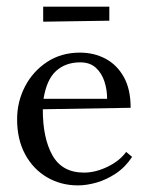

<svg xmlns="http://www.w3.org/2000/svg" viewBox="-20 -546 447 578"><path d="M214.9 12.1Q163.2 12.1 121.6 -12.3Q79.9 -36.7 55.7 -81.4Q31.5 -126.1 31.5 -187Q31.5 -239.8 55.2 -285.5Q78.8 -331.1 121.6 -359.4Q164.3 -387.6 220.8 -387.6Q262.6 -387.6 297.2 -369.5Q331.9 -351.3 352.6 -314.4Q373.3 -277.6 373.3 -221.5L108.9 -217.1Q108.5 -130.9 137.7 -78.7Q166.9 -26.4 232.9 -26.4Q267.7 -26.4 304.2 -44.2Q340.7 -62 359.7 -88.7L377.7 -73.7Q357.2 -42.5 328.7 -23.7Q300.3 -4.8 270.4 3.7Q240.6 12.1 214.9 12.1ZM111.1 -248.6H302.5Q302.5 -275.4 294.5 -300.5Q286.4 -325.6 268.6 -342Q250.8 -358.3 221.5 -358.3Q177.5 -358.3 148.9 -332.4Q120.3 -306.6 111.1 -248.6ZM110 -480.7V-525.9H309.1V-483.7Z"/></svg>

Font: Parastoo
Style: Regular
Weight: 400
Foundry: Saber Rastikerdar (saber.rastikerdar@gmail.com)
Version: Version 3.000